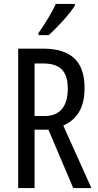

<svg xmlns="http://www.w3.org/2000/svg" viewBox="-20 -963 501 983"><path d="M363 -934V-943H266C245 -898 215 -848 177 -794V-783H229C270 -819 338 -892 363 -934ZM199 -714H73V0H157V-299H228L355 0H448L304 -320C381 -355 413 -419 413 -513C413 -647 346 -714 199 -714ZM200 -638C287 -638 327 -600 327 -509C327 -416 285 -369 209 -369H157V-638Z"/></svg>

Font: Noto Sans Gujarati UI ExtraCondensed
Style: Regular
Weight: 400
Width: 2
Designer: Jelle Bosma - Monotype Design Team, Universal Thirst
Foundry: Monotype Imaging Inc.
Version: Version 2.106